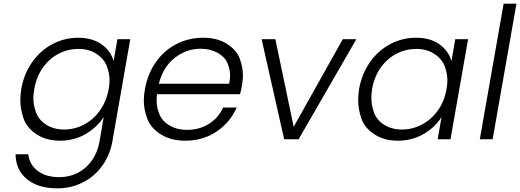

<svg xmlns="http://www.w3.org/2000/svg" viewBox="-20 -760 2839 1048"><path d="M407 -554Q484 -554 534.5 -518Q585 -482 600 -427L621 -546H691L593 14Q579 89 536.5 147Q494 205 430.5 236.5Q367 268 293 268Q188 268 127 218Q66 168 65 82H134Q141 139 186 173Q231 207 304 207Q357 207 402.5 184.5Q448 162 480 118Q512 74 523 14L546 -121Q510 -65 447.5 -28.5Q385 8 308 8Q233 8 179.5 -27Q126 -62 108.5 -113.5Q91 -165 91 -212Q91 -241 96 -274Q111 -358 156 -421.5Q201 -485 266.5 -519.5Q332 -554 407 -554ZM573 -273Q578 -299 578 -322Q578 -359 563 -399Q548 -439 506.5 -466Q465 -493 409 -493Q351 -493 300.5 -467Q250 -441 214.5 -391.5Q179 -342 167 -274Q162 -247 162 -223Q162 -187 176.5 -146.5Q191 -106 232 -79.5Q273 -53 331 -53Q387 -53 438.5 -80Q490 -107 525.5 -157Q561 -207 573 -273Z M1302 -301Q1296 -265 1290 -246H837Q835 -228 835 -211Q835 -171 851.5 -133.5Q868 -96 908 -73.5Q948 -51 1000 -51Q1068 -51 1120.5 -84Q1173 -117 1198 -173H1272Q1237 -93 1163 -42.5Q1089 8 990 8Q913 8 858 -26.5Q803 -61 784 -112Q765 -163 765 -210Q765 -240 771 -273Q786 -358 831.5 -422Q877 -486 944 -520Q1011 -554 1089 -554Q1167 -554 1219.5 -520Q1272 -486 1289 -439Q1306 -392 1306 -350Q1306 -326 1302 -301ZM1231 -303Q1236 -327 1236 -349Q1236 -381 1221.5 -415.5Q1207 -450 1167 -472Q1127 -494 1075 -494Q997 -494 933.5 -444Q870 -394 847 -303Z M1583 -68 1851 -546H1925L1610 0H1531L1408 -546H1483Z M1940 -274Q1955 -358 2000 -421.5Q2045 -485 2110.5 -519.5Q2176 -554 2251 -554Q2329 -554 2379 -518Q2429 -482 2444 -426L2465 -546H2535L2439 0H2369L2390 -121Q2355 -65 2292 -28.5Q2229 8 2151 8Q2077 8 2023.5 -27Q1970 -62 1952.5 -113.5Q1935 -165 1935 -212Q1935 -241 1940 -274ZM2417 -273Q2422 -299 2422 -322Q2422 -359 2407 -399Q2392 -439 2350.5 -466Q2309 -493 2253 -493Q2195 -493 2144.5 -467Q2094 -441 2058.5 -391.5Q2023 -342 2011 -274Q2007 -248 2007 -225Q2007 -188 2021 -147Q2035 -106 2076 -79.5Q2117 -53 2175 -53Q2231 -53 2282.5 -80Q2334 -107 2370 -157Q2406 -207 2417 -273Z M2799 -740 2669 0H2599L2729 -740Z"/></svg>

Font: Fz Poppins Light
Style: Italic
Weight: 300
Italic angle: -10°
Designer: Ninad Kale (Devanagari), Jonny Pinhorn (Latin)
Foundry: Indian Type Foundry
Version: Vit hóa bi Vntype.Com & FontZin.Com